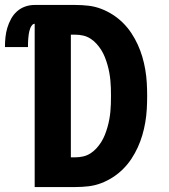

<svg xmlns="http://www.w3.org/2000/svg" viewBox="-63 -755 683 775"><path d="M77 0V-659Q71 -659 66.5 -653.5Q62 -648 59.5 -642Q57 -636 55.5 -629.5Q54 -623 53 -616.5Q52 -610 51.5 -603.5Q51 -597 50.5 -590.5Q50 -584 50 -577.5Q50 -571 50 -565H-43Q-43 -585 -41 -604.5Q-39 -624 -33.5 -642.5Q-28 -661 -18.5 -678.5Q-9 -696 5.5 -709Q20 -722 38.5 -728.5Q57 -735 77 -735H241Q267 -735 293.5 -732Q320 -729 345 -719.5Q370 -710 392.5 -695.5Q415 -681 434 -662Q453 -643 467.5 -621Q482 -599 493 -575Q504 -551 511.5 -525.5Q519 -500 523.5 -473.5Q528 -447 529.5 -420.5Q531 -394 531 -368Q531 -341 529.5 -314.5Q528 -288 523.5 -261.5Q519 -235 511.5 -209.5Q504 -184 493 -160Q482 -136 467.5 -114Q453 -92 434 -73Q415 -54 392.5 -39.5Q370 -25 345 -15.5Q320 -6 293.5 -3Q267 0 241 0ZM223 -120H241Q257 -120 272.5 -123.5Q288 -127 301.5 -135.5Q315 -144 326 -156Q337 -168 345.5 -181.5Q354 -195 360 -210Q366 -225 370.5 -240.5Q375 -256 378 -272Q381 -288 382.5 -303.5Q384 -319 384.5 -335Q385 -351 385 -368Q385 -384 384.5 -400Q384 -416 382.5 -431.5Q381 -447 378 -463Q375 -479 370.5 -494.5Q366 -510 360 -525Q354 -540 345.5 -553.5Q337 -567 326 -579Q315 -591 301.5 -599.5Q288 -608 272.5 -611.5Q257 -615 241 -615H223Z"/></svg>

Font: Iosevka SS04 Heavy Extended
Style: Regular
Weight: 900
Width: 7
Monospace: yes
Designer: Belleve Invis
Foundry: Belleve Invis
Version: Version 19.0.0; ttfautohint (v1.8.4)